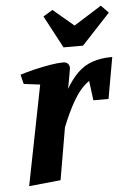

<svg xmlns="http://www.w3.org/2000/svg" viewBox="-54 -783 556 833"><g transform="rotate(-5 224.5 -366.5)"><path d="M39 10 125 -425 54 -434 44 -475Q72 -484 107.5 -492.5Q143 -501 176.5 -506.5Q210 -512 232 -512Q246 -512 253 -504.5Q260 -497 260 -485Q260 -482 256.5 -463.5Q253 -445 249.5 -425.5Q246 -406 244 -396Q268 -437 295.5 -464Q323 -491 359.5 -504Q396 -517 447 -517L415 -337H349L338 -422Q322 -412 303.5 -391.5Q285 -371 263.5 -333Q242 -295 216 -231L177 -4ZM240 -577 165 -718 206 -743 296 -667 417 -743 449 -710 325 -577Z"/></g></svg>

Font: Manuale
Style: Italic
Weight: 400
Italic angle: -11°
Designer: Eduardo Tunni / Pablo Cosgaya
Foundry: Eduardo Tunni / Pablo Cosgaya
Version: Version 1.002